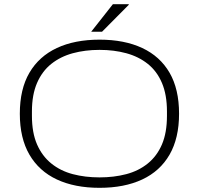

<svg xmlns="http://www.w3.org/2000/svg" viewBox="-20 -888 953 920"><path d="M457 12Q338 12 252.5 -28Q167 -68 121 -147Q75 -226 75 -343Q75 -461 121 -539.5Q167 -618 252.5 -658Q338 -698 457 -698Q576 -698 661.5 -658Q747 -618 792.5 -539.5Q838 -461 838 -343Q838 -226 792.5 -147Q747 -68 661.5 -28Q576 12 457 12ZM457 -38Q526 -38 585 -53.5Q644 -69 688 -104.5Q732 -140 756 -196Q780 -252 780 -333V-354Q780 -434 756 -490.5Q732 -547 688 -582Q644 -617 585 -633Q526 -649 457 -649Q388 -649 329 -633Q270 -617 226 -582Q182 -547 157.5 -490.5Q133 -434 133 -354V-333Q133 -252 157.5 -196Q182 -140 226 -104.5Q270 -69 329 -53.5Q388 -38 457 -38ZM417 -736 521 -868H597V-865L469 -736Z"/></svg>

Font: Archivo SemiExpanded Thin
Style: Regular
Weight: 250
Width: 6
Designer: Hector Gatti
Foundry: Omnibus-Type
Version: Version 2.001